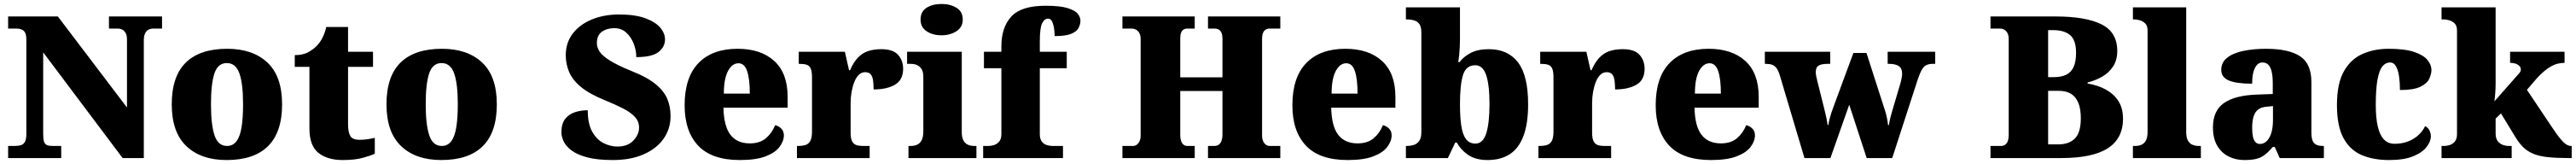

<svg xmlns="http://www.w3.org/2000/svg" viewBox="-20 -797 13003 827"><path d="M21 0V-61H54Q72 -61 85.5 -65Q99 -69 106 -82Q113 -95 113 -121V-597Q113 -622 106 -633.5Q99 -645 87.5 -649Q76 -653 63 -653H21V-714H272L621 -255V-597Q621 -618 614.5 -630Q608 -642 597.5 -647.5Q587 -653 573 -653H530V-714H798V-653H755Q740 -653 729 -647Q718 -641 712 -628Q706 -615 706 -593V0H599L198 -533V-121Q198 -95 202.5 -82Q207 -69 218 -65Q229 -61 246 -61H289V0Z M1124 10Q995 10 921 -60Q847 -130 847 -271Q847 -412 918 -481.5Q989 -551 1127 -551Q1256 -551 1330 -481.5Q1404 -412 1404 -271Q1404 -130 1333 -60Q1262 10 1124 10ZM1126 -61Q1156 -61 1174 -85Q1192 -109 1199.5 -156Q1207 -203 1207 -271Q1207 -375 1188.5 -427Q1170 -479 1125 -479Q1080 -479 1062.5 -427Q1045 -375 1045 -271Q1045 -168 1063 -114.5Q1081 -61 1126 -61Z M1710 10Q1633 10 1587.5 -26Q1542 -62 1542 -150V-460H1468V-519Q1511 -519 1539 -535.5Q1567 -552 1581 -568Q1595 -582 1607.5 -606Q1620 -630 1627 -661H1737V-536H1863V-460H1737V-170Q1737 -130 1748.5 -111Q1760 -92 1796 -92Q1816 -92 1836 -95Q1856 -98 1872 -102V-22Q1854 -13 1813 -1.5Q1772 10 1710 10Z M2208 10Q2079 10 2005 -60Q1931 -130 1931 -271Q1931 -412 2002 -481.5Q2073 -551 2211 -551Q2340 -551 2414 -481.5Q2488 -412 2488 -271Q2488 -130 2417 -60Q2346 10 2208 10ZM2210 -61Q2240 -61 2258 -85Q2276 -109 2283.5 -156Q2291 -203 2291 -271Q2291 -375 2272.5 -427Q2254 -479 2209 -479Q2164 -479 2146.5 -427Q2129 -375 2129 -271Q2129 -168 2147 -114.5Q2165 -61 2210 -61Z M3074 10Q2993 10 2942 -4Q2891 -18 2863 -40Q2835 -62 2824.5 -86Q2814 -110 2814 -129Q2814 -174 2833.5 -198Q2853 -222 2883 -231.5Q2913 -241 2947 -241Q2947 -173 2969.5 -133Q2992 -93 3026.5 -75.5Q3061 -58 3096 -58Q3149 -58 3177.5 -88.5Q3206 -119 3206 -153Q3206 -185 3184.5 -208Q3163 -231 3123.5 -251Q3084 -271 3030 -293Q2954 -324 2912 -359Q2870 -394 2853 -434Q2836 -474 2836 -518Q2836 -582 2871.5 -628Q2907 -674 2968 -699Q3029 -724 3105 -724Q3186 -724 3237.5 -705Q3289 -686 3313 -657.5Q3337 -629 3337 -598Q3337 -561 3304.5 -535Q3272 -509 3192 -509Q3192 -543 3179 -576.5Q3166 -610 3141.5 -632.5Q3117 -655 3081 -655Q3044 -655 3018.5 -637Q2993 -619 2993 -579Q2993 -559 3006 -538Q3019 -517 3057.5 -492.5Q3096 -468 3170 -438Q3246 -408 3288.5 -373.5Q3331 -339 3348 -299.5Q3365 -260 3365 -212Q3365 -147 3329.5 -97Q3294 -47 3228.5 -18.5Q3163 10 3074 10Z M3715 10Q3573 10 3504.5 -62.5Q3436 -135 3436 -266Q3436 -407 3506 -479Q3576 -551 3703 -551Q3821 -551 3888.5 -489.5Q3956 -428 3956 -309V-254H3632Q3634 -160 3667.5 -117Q3701 -74 3765 -74Q3816 -74 3846.5 -100Q3877 -126 3893 -166Q3912 -161 3924.5 -148Q3937 -135 3937 -115Q3937 -85 3915 -56Q3893 -27 3844.5 -8.5Q3796 10 3715 10ZM3765 -325Q3765 -399 3751.5 -438.5Q3738 -478 3708 -478Q3676 -478 3655 -439Q3634 -400 3634 -325Z M4003 0V-61H4008Q4031 -61 4046.5 -66Q4062 -71 4070.5 -86.5Q4079 -102 4079 -133V-407Q4079 -437 4072.5 -451.5Q4066 -466 4052 -470.5Q4038 -475 4016 -475H4012V-536H4245L4266 -443H4271Q4288 -482 4310 -505.5Q4332 -529 4361 -539Q4390 -549 4429 -549Q4488 -549 4513.5 -520.5Q4539 -492 4539 -450Q4539 -394 4498 -370Q4457 -346 4390 -346Q4390 -374 4387 -393Q4384 -412 4375 -422.5Q4366 -433 4347 -433Q4329 -433 4315.5 -420Q4302 -407 4293 -384.5Q4284 -362 4279 -334.5Q4274 -307 4274 -278V-128Q4274 -99 4281.5 -84.5Q4289 -70 4303 -65.5Q4317 -61 4335 -61H4370V0Z M4566 0V-61H4578Q4597 -61 4611 -68Q4625 -75 4633 -91Q4641 -107 4641 -135V-409Q4641 -434 4632.5 -448Q4624 -462 4610 -468.5Q4596 -475 4578 -475H4559V-536H4835V-131Q4835 -105 4843 -89.5Q4851 -74 4865.5 -67.5Q4880 -61 4898 -61H4909V0ZM4733 -619Q4688 -619 4657.5 -639.5Q4627 -660 4627 -698Q4627 -739 4657.5 -758Q4688 -777 4733 -777Q4776 -777 4808 -758Q4840 -739 4840 -698Q4840 -660 4808 -639.5Q4776 -619 4733 -619Z M4943 0V-61H4972Q4981 -61 4996 -65Q5011 -69 5023 -82Q5035 -95 5035 -121V-453H4947V-536H5035V-563Q5035 -659 5085 -713.5Q5135 -768 5258 -768Q5332 -768 5370 -756Q5408 -744 5421 -727Q5434 -710 5434 -693Q5434 -673 5424 -655Q5414 -637 5386 -626Q5358 -615 5304 -615Q5304 -629 5301.5 -649.5Q5299 -670 5292 -686.5Q5285 -703 5271 -703Q5252 -703 5240.5 -679.5Q5229 -656 5229 -588V-536H5365V-453H5229V-121Q5229 -95 5240 -82Q5251 -69 5266 -65Q5281 -61 5292 -61H5346V0Z M5646 0V-61H5699Q5711 -61 5719.5 -68Q5728 -75 5733 -86.5Q5738 -98 5738 -111V-600Q5738 -618 5731.5 -630Q5725 -642 5714.5 -647.5Q5704 -653 5690 -653H5646V-714H6011V-653H5974Q5962 -653 5954 -647.5Q5946 -642 5942 -631.5Q5938 -621 5938 -605V-407H6151V-602Q6151 -619 6146.5 -630.5Q6142 -642 6133 -647.5Q6124 -653 6109 -653H6078V-714H6443V-653H6390Q6378 -653 6369 -647.5Q6360 -642 6355.5 -630.5Q6351 -619 6351 -602V-113Q6351 -98 6356 -86Q6361 -74 6370 -67.5Q6379 -61 6390 -61H6443V0H6078V-61H6110Q6124 -61 6133 -68Q6142 -75 6146.5 -88Q6151 -101 6151 -117V-338H5938V-111Q5938 -98 5942 -86.5Q5946 -75 5954 -68Q5962 -61 5974 -61H6011V0Z M6783 10Q6641 10 6572.5 -62.5Q6504 -135 6504 -266Q6504 -407 6574 -479Q6644 -551 6771 -551Q6889 -551 6956.5 -489.5Q7024 -428 7024 -309V-254H6700Q6702 -160 6735.5 -117Q6769 -74 6833 -74Q6884 -74 6914.5 -100Q6945 -126 6961 -166Q6980 -161 6992.5 -148Q7005 -135 7005 -115Q7005 -85 6983 -56Q6961 -27 6912.5 -8.5Q6864 10 6783 10ZM6833 -325Q6833 -399 6819.5 -438.5Q6806 -478 6776 -478Q6744 -478 6723 -439Q6702 -400 6702 -325Z M7489 10Q7431 10 7393.5 -14.5Q7356 -39 7334 -78H7326L7289 0H7077V-61H7083Q7100 -61 7116.5 -66Q7133 -71 7144 -86Q7155 -101 7155 -130V-633Q7155 -661 7145.5 -675Q7136 -689 7119 -694Q7102 -699 7081 -699H7077V-760H7350V-599Q7350 -581 7349 -560Q7348 -539 7346 -519.5Q7344 -500 7341 -484H7348Q7368 -511 7404 -530Q7440 -549 7496 -549Q7592 -549 7643 -482.5Q7694 -416 7694 -271Q7694 -174 7670.5 -111.5Q7647 -49 7601.5 -19.5Q7556 10 7489 10ZM7428 -73Q7466 -73 7482.5 -124.5Q7499 -176 7499 -272Q7499 -370 7482 -419Q7465 -468 7427 -468Q7381 -468 7365.5 -419.5Q7350 -371 7350 -271Q7350 -208 7356.5 -163.5Q7363 -119 7380 -96Q7397 -73 7428 -73Z M7746 0V-61H7751Q7774 -61 7789.5 -66Q7805 -71 7813.5 -86.5Q7822 -102 7822 -133V-407Q7822 -437 7815.5 -451.5Q7809 -466 7795 -470.5Q7781 -475 7759 -475H7755V-536H7988L8009 -443H8014Q8031 -482 8053 -505.5Q8075 -529 8104 -539Q8133 -549 8172 -549Q8231 -549 8256.5 -520.5Q8282 -492 8282 -450Q8282 -394 8241 -370Q8200 -346 8133 -346Q8133 -374 8130 -393Q8127 -412 8118 -422.5Q8109 -433 8090 -433Q8072 -433 8058.5 -420Q8045 -407 8036 -384.5Q8027 -362 8022 -334.5Q8017 -307 8017 -278V-128Q8017 -99 8024.5 -84.5Q8032 -70 8046 -65.5Q8060 -61 8078 -61H8113V0Z M8617 10Q8475 10 8406.5 -62.5Q8338 -135 8338 -266Q8338 -407 8408 -479Q8478 -551 8605 -551Q8723 -551 8790.5 -489.5Q8858 -428 8858 -309V-254H8534Q8536 -160 8569.5 -117Q8603 -74 8667 -74Q8718 -74 8748.5 -100Q8779 -126 8795 -166Q8814 -161 8826.5 -148Q8839 -135 8839 -115Q8839 -85 8817 -56Q8795 -27 8746.5 -8.5Q8698 10 8617 10ZM8667 -325Q8667 -399 8653.5 -438.5Q8640 -478 8610 -478Q8578 -478 8557 -439Q8536 -400 8536 -325Z M8963 -422Q8956 -443 8947 -454.5Q8938 -466 8925.5 -470.5Q8913 -475 8893 -475H8889V-536H9219V-475H9206Q9176 -475 9161 -466.5Q9146 -458 9146 -433Q9146 -425 9148.5 -412Q9151 -399 9154 -388L9179 -288Q9185 -264 9190.5 -242Q9196 -220 9200 -201Q9204 -182 9206 -167H9210Q9212 -183 9216 -198.5Q9220 -214 9225 -229Q9230 -244 9235 -257L9336 -530H9402L9497 -235Q9500 -226 9502 -217Q9504 -208 9506 -199Q9508 -190 9509 -181.5Q9510 -173 9511 -166H9515Q9519 -189 9523 -205.5Q9527 -222 9533 -241L9573 -376Q9577 -389 9579.5 -403.5Q9582 -418 9582 -426Q9582 -452 9565.5 -463.5Q9549 -475 9516 -475H9509V-536H9749V-475H9736Q9717 -475 9704 -468.5Q9691 -462 9681.5 -445.5Q9672 -429 9661 -397L9532 0H9403L9315 -269L9220 0H9089Z M10028 0V-61H10080Q10094 -61 10103 -68Q10112 -75 10116 -87.5Q10120 -100 10120 -116V-598Q10120 -620 10113 -631.5Q10106 -643 10096.5 -648Q10087 -653 10077 -653H10028V-714H10356Q10508 -714 10588 -674.5Q10668 -635 10668 -540Q10668 -494 10647 -462Q10626 -430 10592 -410.5Q10558 -391 10518 -381V-376Q10571 -367 10611 -345Q10651 -323 10674 -287Q10697 -251 10697 -198Q10697 -99 10620.5 -49.5Q10544 0 10386 0ZM10371 -69Q10424 -69 10454 -98.5Q10484 -128 10484 -201Q10484 -248 10471.5 -278.5Q10459 -309 10434.5 -324Q10410 -339 10373 -339H10319V-69ZM10347 -408Q10385 -408 10410 -420Q10435 -432 10447.5 -459Q10460 -486 10460 -530Q10460 -595 10430 -620Q10400 -645 10345 -645H10319V-408Z M10747 0V-61H10758Q10777 -61 10791 -67.5Q10805 -74 10813 -89.5Q10821 -105 10821 -131V-643Q10821 -668 10808.5 -679.5Q10796 -691 10781 -695Q10766 -699 10758 -699H10747V-760H11016V-131Q11016 -105 11024 -89.5Q11032 -74 11046.5 -67.5Q11061 -61 11079 -61H11090V0Z M11309 10Q11266 10 11230 -8Q11194 -26 11172.5 -62.5Q11151 -99 11151 -155Q11151 -238 11206 -277Q11261 -316 11372 -320L11453 -323V-375Q11453 -412 11447.5 -435.5Q11442 -459 11430.5 -470.5Q11419 -482 11401 -482Q11385 -482 11373.5 -470Q11362 -458 11355.5 -434.5Q11349 -411 11349 -375Q11270 -375 11231.5 -391Q11193 -407 11193 -445Q11193 -483 11223.5 -506.5Q11254 -530 11305.5 -540.5Q11357 -551 11418 -551Q11533 -551 11590.5 -513.5Q11648 -476 11648 -383V-131Q11648 -104 11653.5 -89Q11659 -74 11672 -67.5Q11685 -61 11707 -61H11711V0H11488L11463 -56H11453Q11431 -30 11411.5 -15.5Q11392 -1 11368.5 4.5Q11345 10 11309 10ZM11388 -71Q11408 -71 11423 -86Q11438 -101 11446 -128Q11454 -155 11454 -191V-262L11423 -259Q11395 -257 11379 -244.5Q11363 -232 11356 -209Q11349 -186 11349 -152Q11349 -126 11353 -107.5Q11357 -89 11366 -80Q11375 -71 11388 -71Z M12040 10Q11961 10 11902 -15Q11843 -40 11810 -100.5Q11777 -161 11777 -267Q11777 -376 11812 -437.5Q11847 -499 11906 -525Q11965 -551 12038 -551Q12120 -551 12167 -535Q12214 -519 12234 -494.5Q12254 -470 12254 -444Q12254 -424 12243 -400Q12232 -376 12198 -359.5Q12164 -343 12095 -343Q12095 -380 12090.5 -411.5Q12086 -443 12075 -462.5Q12064 -482 12045 -482Q12023 -482 12007 -463Q11991 -444 11982 -397.5Q11973 -351 11973 -268Q11973 -203 11983 -159.5Q11993 -116 12014 -94Q12035 -72 12068 -72Q12106 -72 12136.5 -84Q12167 -96 12189 -116.5Q12211 -137 12222 -161Q12238 -153 12244.5 -138.5Q12251 -124 12251 -110Q12251 -84 12229.5 -56Q12208 -28 12162 -9Q12116 10 12040 10Z M12305 0V-61H12320Q12329 -61 12344 -65Q12359 -69 12371 -82Q12383 -95 12383 -121V-643Q12383 -668 12370.5 -679.5Q12358 -691 12343 -695Q12328 -699 12320 -699H12305V-760H12578V-379Q12578 -366 12577.5 -352.5Q12577 -339 12576 -326.5Q12575 -314 12574 -303.5Q12573 -293 12572 -286L12699 -430Q12702 -434 12703.5 -437.5Q12705 -441 12705 -444Q12705 -447 12705 -448Q12705 -461 12690.5 -470.5Q12676 -480 12651 -480V-536H12926V-480Q12909 -480 12892 -476Q12875 -472 12858 -462.5Q12841 -453 12823 -438Q12805 -423 12785 -401L12736 -344L12869 -146Q12897 -104 12918 -82.5Q12939 -61 12958 -61H12962V0H12948Q12885 0 12842 -4.5Q12799 -9 12769.5 -21Q12740 -33 12718.5 -53.5Q12697 -74 12677 -107L12605 -225L12578 -199V-125Q12578 -97 12590 -83.5Q12602 -70 12617 -65.5Q12632 -61 12640 -61H12659V0Z"/></svg>

Font: Noto Serif Hebrew Black
Style: Regular
Weight: 900
Version: Version 2.003